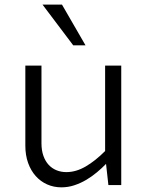

<svg xmlns="http://www.w3.org/2000/svg" viewBox="-20 -802 635 832"><path d="M505.4 0H449.7L439.5 -91.8Q421.9 -73.7 400.4 -55.7Q378.9 -37.6 354.2 -22.9Q329.6 -8.3 302.5 0.7Q275.4 9.8 246.1 9.8Q212.9 9.8 184.3 -2.9Q155.8 -15.6 134.8 -39.1Q113.8 -62.5 101.8 -95.9Q89.8 -129.4 89.8 -170.9V-517.6H159.7V-181.2Q159.7 -150.4 168 -127Q176.3 -103.5 190.7 -87.9Q205.1 -72.3 224.9 -64.2Q244.6 -56.2 267.6 -56.2Q309.1 -56.2 350.8 -80.3Q392.6 -104.5 435.5 -147.5V-517.6H505.4ZM297.4 -605.5 164.1 -782.2H248.5L350.6 -605.5Z"/></svg>

Font: Proza Libre
Style: Light
Weight: 300
Designer: Jasper de Waard
Foundry: Jasper de Waard
Version: Version 1.000; ttfautohint (v1.4.1.8-43bc)